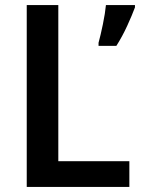

<svg xmlns="http://www.w3.org/2000/svg" viewBox="-20 -734 583 754"><path d="M85 0V-714H209V-101H488V0ZM510 -714H396Q393 -682 384 -638.5Q375 -595 367 -566V-554H437Q460 -590 479.5 -632.5Q499 -675 510 -705Z"/></svg>

Font: Noto Sans Display Medium
Style: Regular
Weight: 500
Designer: Monotype Design Team
Foundry: Monotype Imaging Inc.
Version: Version 1.900